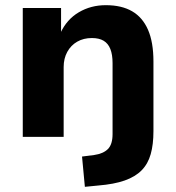

<svg xmlns="http://www.w3.org/2000/svg" viewBox="-20 -529 679 742"><path d="M308 193 297 76 344 70Q379 65 397 47Q415 29 415 -11V-285Q415 -318 406.5 -339.5Q398 -361 380.5 -371.5Q363 -382 335 -382Q303 -382 278.5 -368Q254 -354 240 -328.5Q226 -303 226 -270V0H68V-498H216V-402H214Q238 -454 284.5 -481.5Q331 -509 389 -509Q450 -509 490.5 -485.5Q531 -462 552 -414Q573 -366 573 -291V-22Q573 29 562.5 66.5Q552 104 527.5 129Q503 154 462 168.5Q421 183 359 188Z"/></svg>

Font: Nunito Sans 9pt ExtraBold
Style: Regular
Weight: 800
Version: Version 3.101;gftools[0.9.27]